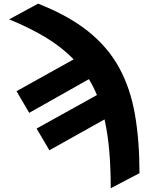

<svg xmlns="http://www.w3.org/2000/svg" viewBox="-20 -794 794 1027"><path d="M28.8 -690.4 183.6 -774.4Q345.7 -710.9 451.4 -626.5Q557.1 -542 617.2 -432.1Q677.2 -322.3 701.7 -182.1Q726.1 -42 726.1 132.3L572.3 212.9Q572.3 105 564.5 13.7Q556.6 -77.6 539.1 -155.3L244.1 9.8L175.8 -106.4L498.5 -285.6Q480 -330.6 455.6 -370.6L136.2 -190.4L68.4 -306.2L374 -476.6Q312 -540.5 226.8 -592.5Q141.6 -644.5 28.8 -690.4Z"/></svg>

Font: Inter Display Extra Bold
Style: Regular
Weight: 800
Designer: Rasmus Andersson
Foundry: rsms
Version: Version 4.000;git-4fc901f